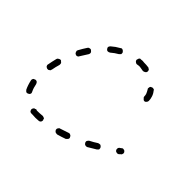

<svg xmlns="http://www.w3.org/2000/svg" viewBox="-83 -353 453 453"><g transform="rotate(45 143.0 -127.0)"><path d="M89 10Q92 10 94 8Q96 6 96 3Q96 1 95 0Q95 -2 94 -3Q93 -4 91 -4Q90 -5 88 -5Q79 -4 69 -4Q68 -5 67 -5Q65 -5 64 -4Q62 -4 61 -3Q60 -2 59 -1Q59 1 58 2Q58 5 60 8Q62 10 65 10Q67 10 69 10Q79 11 89 10ZM167 -7Q168 -8 169 -9Q170 -11 170 -12Q170 -14 169 -15Q168 -18 166 -19Q163 -21 160 -20Q149 -16 139 -13Q137 -12 136 -12Q135 -11 134 -9Q133 -8 133 -7Q133 -5 133 -4Q134 -1 137 1Q140 2 143 2Q154 -1 165 -5Q166 -6 167 -7ZM19 -19Q20 -18 21 -17Q23 -17 24 -17Q26 -17 27 -18Q30 -19 31 -22Q32 -25 30 -28Q26 -36 24 -47Q23 -50 21 -52Q18 -54 15 -53Q14 -53 13 -52Q11 -52 10 -50Q10 -49 9 -48Q9 -46 9 -45Q12 -31 17 -21Q18 -20 19 -19ZM236 -41Q237 -42 238 -43Q238 -45 238 -46Q237 -48 237 -49Q235 -52 232 -53Q229 -53 226 -52Q217 -46 207 -41Q206 -40 205 -39Q204 -38 203 -36Q203 -35 203 -33Q203 -32 204 -31Q205 -28 208 -27Q211 -26 214 -27Q224 -33 234 -39Q235 -40 236 -41ZM284 -73Q285 -74 285 -76Q286 -77 285 -79Q285 -80 284 -81Q282 -84 279 -84Q276 -85 274 -83L270 -80Q269 -80 268 -78Q267 -77 267 -76Q267 -74 267 -73Q267 -71 268 -70Q270 -67 273 -67Q276 -66 279 -68L282 -71Q284 -72 284 -73ZM12 -94Q14 -92 17 -91Q18 -91 20 -91Q21 -91 22 -92Q24 -93 25 -94Q25 -96 26 -97Q28 -108 31 -118Q31 -120 31 -121Q31 -123 30 -124Q30 -125 28 -126Q27 -127 26 -128Q23 -129 20 -127Q17 -126 16 -123Q13 -111 11 -100Q10 -97 12 -94ZM36 -170Q36 -169 37 -167Q37 -166 38 -165Q39 -163 40 -163Q43 -161 46 -162Q49 -163 50 -166Q56 -176 62 -185Q63 -187 63 -190Q62 -193 59 -195Q57 -197 54 -196Q51 -196 49 -193Q43 -184 37 -173Q36 -171 36 -170ZM231 -232Q230 -235 227 -235Q224 -236 221 -234Q218 -233 218 -229Q217 -226 219 -224Q222 -219 224 -214Q225 -210 225 -207Q225 -204 228 -202Q230 -199 233 -199Q236 -199 238 -202Q240 -204 240 -207Q240 -213 238 -219Q236 -226 231 -232ZM82 -229Q82 -226 84 -224Q86 -221 89 -221Q92 -221 95 -223Q103 -230 112 -235Q113 -236 114 -237Q115 -238 116 -239Q116 -241 116 -242Q116 -244 115 -245Q113 -248 110 -249Q107 -250 105 -248Q94 -242 85 -234Q83 -232 82 -229ZM158 -263Q157 -263 155 -263Q154 -262 153 -261Q152 -260 152 -258Q151 -257 151 -256Q151 -252 154 -250Q156 -248 159 -248Q163 -249 168 -249Q174 -248 180 -247Q183 -247 186 -249Q188 -250 189 -253Q189 -255 189 -256Q188 -258 188 -259Q187 -260 185 -261Q184 -262 183 -262Q176 -263 168 -263Q163 -264 158 -263Z"/></g></svg>

Font: FRB American Cursive Dashed Extralight
Style: Italic
Weight: 200
Italic angle: -25°
Version: Version 2.0;Modular Font Editor K font №1